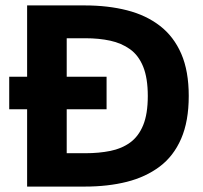

<svg xmlns="http://www.w3.org/2000/svg" viewBox="-20 -688 748 708"><path d="M80 0V-285H14V-405H80V-668H293Q378 -668 448.5 -650Q519 -632 570 -592.5Q621 -553 648.5 -489.5Q676 -426 676 -334Q676 -241 648 -176.5Q620 -112 568.5 -73.5Q517 -35 447.5 -17.5Q378 0 293 0ZM226 -123H295Q345 -123 387 -131.5Q429 -140 460 -162.5Q491 -185 508 -226.5Q525 -268 525 -334Q525 -400 508 -442Q491 -484 459.5 -506.5Q428 -529 386.5 -538Q345 -547 295 -547H226V-405H373V-285H226Z"/></svg>

Font: Atkinson Hyperlegible Next
Style: Bold
Weight: 700
Designer: Elliott Scott, Megan Eiswerth, Linus Boman, Theodore Petrosky, Letters from Sweden
Foundry: Applied Design Works, Letters from Sweden
Version: Version 2.001